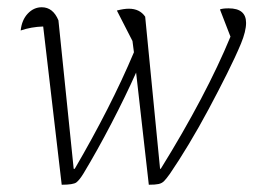

<svg xmlns="http://www.w3.org/2000/svg" viewBox="-20 -503 698 529"><path d="M150 6 99 -430Q66 -429 37 -419Q40 -448 56.5 -465.5Q73 -483 95 -483Q126 -483 141 -447L183 -38H186Q235 -122 276 -202.5Q317 -283 349 -359L345 -390L302 -474Q321 -479 335 -479Q365 -479 380 -457L421 -38H423Q485 -138 533.5 -230Q582 -322 615 -402L586 -477Q593 -480 610 -480Q658 -480 658 -440Q658 -417 644 -383Q629 -347 605.5 -300Q582 -253 555 -202.5Q528 -152 500 -105.5Q472 -59 448 -24Q438 -10 432 -4Q426 2 417 4Q408 6 390 6L355 -303Q326 -238 287 -163Q248 -88 210 -25Q199 -7 190.5 -0.5Q182 6 150 6Z"/></svg>

Font: Piazzolla ExtraLight
Style: Italic
Weight: 200
Italic angle: -11.3°
Designer: Juan Pablo del Peral
Foundry: Huerta Tipografica
Version: Version 1.330